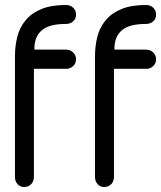

<svg xmlns="http://www.w3.org/2000/svg" viewBox="-20 -752 646 770"><path d="M40 -526Q40 -568 49.5 -605Q59 -642 82.5 -670.5Q106 -699 145.5 -715.5Q185 -732 245 -732Q262 -732 273.5 -721Q285 -710 285 -693Q285 -677 273.5 -666.5Q262 -656 245 -656Q179 -656 149.5 -632Q120 -608 118 -563V-553H125H245Q262 -553 273.5 -541.5Q285 -530 285 -515Q285 -498 273.5 -487Q262 -476 245 -476H116V-42Q116 -25 105 -13.5Q94 -2 77 -2Q61 -2 50.5 -13.5Q40 -25 40 -42ZM361 -526Q361 -568 370.5 -605Q380 -642 403.5 -670.5Q427 -699 466.5 -715.5Q506 -732 566 -732Q583 -732 594.5 -721Q606 -710 606 -693Q606 -677 594.5 -666.5Q583 -656 566 -656Q500 -656 470.5 -632Q441 -608 439 -563V-553H446H566Q583 -553 594.5 -541.5Q606 -530 606 -515Q606 -498 594.5 -487Q583 -476 566 -476H437V-42Q437 -25 426 -13.5Q415 -2 398 -2Q382 -2 371.5 -13.5Q361 -25 361 -42Z"/></svg>

Font: VDS Compensated
Style: Light
Weight: 300
Designer: artmaker
Foundry: artmaker
Version: Version 1.000 2012 initial release